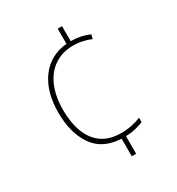

<svg xmlns="http://www.w3.org/2000/svg" viewBox="-175 -835 881 955"><g transform="rotate(-30 265.0 -357.0)"><path d="M302 -91Q195 -96 144.5 -170Q94 -244 94 -360Q94 -479 148 -553Q202 -627 300 -637V-724H325V-638Q385 -637 431 -616L425 -592Q400 -603 375 -608Q350 -613 326 -613Q260 -613 214 -581Q168 -549 144.5 -492Q121 -435 121 -360Q121 -288 141.5 -233Q162 -178 205 -147Q248 -116 316 -116Q346 -116 375.5 -122Q405 -128 429 -138V-113Q411 -105 384.5 -98.5Q358 -92 327 -91V10H302Z"/></g></svg>

Font: Noto Sans Mono Condensed Thin
Style: Regular
Weight: 100
Width: 3
Designer: Monotype Design Team
Foundry: Monotype Imaging Inc.
Version: Version 2.014; ttfautohint (v1.8.4.7-5d5b)